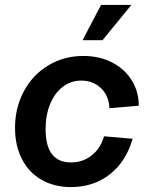

<svg xmlns="http://www.w3.org/2000/svg" viewBox="-20 -743 611 779"><path d="M41 -224Q41 -306 77 -373Q113 -440 176.5 -478Q240 -516 318 -516Q383 -516 434 -490Q485 -464 514 -418Q543 -372 543 -314L424 -304Q422 -354 390 -385Q358 -416 310 -416Q268 -416 235 -391Q202 -366 183.5 -321Q165 -276 165 -219Q165 -84 268 -84Q316 -84 352 -112.5Q388 -141 402 -190L518 -180Q492 -88 426 -36Q360 16 268 16Q200 16 148.5 -13.5Q97 -43 69 -97.5Q41 -152 41 -224ZM513 -723 396 -580H315L390 -723Z"/></svg>

Font: MedMera Sans Semibold
Style: Italic
Weight: 600
Italic angle: -11°
Designer: Kasper Nordkvist
Foundry: UNCUT.wtf
Version: Version 1.300